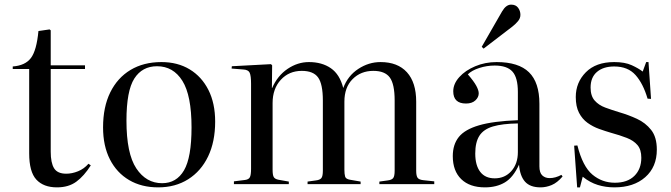

<svg xmlns="http://www.w3.org/2000/svg" viewBox="-20 -795 2896 829"><path d="M226 14Q168 14 137 -19.5Q106 -53 106 -133V-497H35V-508Q89 -512 113.5 -544.5Q138 -577 146 -661L194 -668L199 -664V-513H347V-497H199V-140Q199 -92 213.5 -68.5Q228 -45 266 -45Q291 -45 317 -55.5Q343 -66 362 -88L372 -81Q343 -35 309.5 -10.5Q276 14 226 14Z M663 14Q591 14 537.5 -17.5Q484 -49 454.5 -107Q425 -165 425 -245Q425 -333 456 -396Q487 -459 543.5 -493Q600 -527 677 -527Q747 -527 799 -495.5Q851 -464 880 -406.5Q909 -349 909 -270Q909 -183 878.5 -119.5Q848 -56 792.5 -21Q737 14 663 14ZM680 -4Q742 -4 774.5 -59.5Q807 -115 807 -245Q807 -383 767.5 -446Q728 -509 658 -509Q594 -509 560 -456Q526 -403 526 -274Q526 -132 568.5 -68Q611 -4 680 -4Z M990 0V-12L1038 -18Q1054 -20 1059 -30Q1064 -40 1064 -66V-433Q1064 -468 1058 -481Q1052 -494 1030 -495L980 -499L981 -509L1150 -518L1155 -513L1154 -415H1155Q1178 -468 1221.5 -497.5Q1265 -527 1314 -527Q1370 -527 1408.5 -500.5Q1447 -474 1462 -415Q1482 -468 1527 -497.5Q1572 -527 1623 -527Q1697 -527 1737 -483Q1777 -439 1777 -356V-58Q1777 -36 1783 -27.5Q1789 -19 1808 -17L1855 -12V0H1618V-11L1654 -16Q1671 -18 1677.5 -26Q1684 -34 1684 -58V-361Q1684 -432 1663 -460.5Q1642 -489 1592 -489Q1538 -489 1502.5 -453.5Q1467 -418 1467 -356V-62Q1467 -44 1470 -33Q1473 -22 1491 -19L1537 -11V0H1308V-11L1344 -16Q1361 -18 1367.5 -26Q1374 -34 1374 -58V-361Q1374 -432 1353.5 -460.5Q1333 -489 1283 -489Q1228 -489 1192.5 -450.5Q1157 -412 1157 -350V-62Q1157 -39 1162 -30.5Q1167 -22 1182 -19L1227 -11V0Z M2074 14Q2008 14 1971.5 -21.5Q1935 -57 1935 -121Q1935 -171 1961 -203.5Q1987 -236 2048.5 -254Q2110 -272 2216 -276V-398Q2216 -460 2192.5 -486Q2169 -512 2116 -512Q2082 -512 2049.5 -501.5Q2017 -491 2000 -474Q2026 -444 2036.5 -424.5Q2047 -405 2047 -392Q2047 -375 2032.5 -361.5Q2018 -348 1992 -348Q1937 -348 1937 -401Q1937 -433 1963 -462Q1989 -491 2032 -509Q2075 -527 2124 -527Q2219 -527 2264 -483Q2309 -439 2309 -347V-77Q2309 -49 2321.5 -37.5Q2334 -26 2353 -26Q2378 -26 2404 -40L2409 -33Q2386 -6 2362 4Q2338 14 2314 14Q2269 14 2247 -10.5Q2225 -35 2221 -84Q2196 -29 2160 -7.5Q2124 14 2074 14ZM2116 -25Q2160 -25 2188 -56.5Q2216 -88 2216 -138V-262Q2149 -261 2108.5 -249Q2068 -237 2050 -209Q2032 -181 2032 -132Q2032 -81 2053.5 -53Q2075 -25 2116 -25ZM2068 -585 2060 -593 2148 -746Q2165 -775 2187 -775Q2207 -775 2217 -761.5Q2227 -748 2227 -731Q2227 -716 2216.5 -703.5Q2206 -691 2192 -680Z M2472 14 2459 -166 2473 -167Q2496 -76 2538 -41Q2580 -6 2635 -6Q2689 -6 2719 -35.5Q2749 -65 2749 -114Q2749 -149 2732.5 -168.5Q2716 -188 2686.5 -199.5Q2657 -211 2617 -222Q2593 -229 2566.5 -238.5Q2540 -248 2517 -264.5Q2494 -281 2480 -308Q2466 -335 2466 -376Q2466 -439 2509.5 -483Q2553 -527 2632 -527Q2678 -527 2707.5 -513.5Q2737 -500 2755 -486L2770 -527H2780L2791 -368L2776 -369Q2757 -434 2724 -471Q2691 -508 2632 -508Q2585 -508 2557.5 -484.5Q2530 -461 2530 -417Q2530 -381 2547.5 -361Q2565 -341 2593.5 -330.5Q2622 -320 2655 -310Q2693 -299 2730 -282Q2767 -265 2791.5 -234Q2816 -203 2816 -149Q2816 -74 2766 -30Q2716 14 2633 14Q2595 14 2561 3.5Q2527 -7 2496 -32L2484 14Z"/></svg>

Font: Display Regular
Style: Regular
Weight: 400
Designer: Latin by Veronika Burian and Jose Scaglione. Greek by Irene Vlachou. Cyrillic by Vera Evstafieva.
Foundry: TypeTogether
Version: Version 3.002